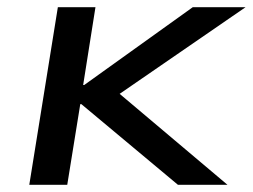

<svg xmlns="http://www.w3.org/2000/svg" viewBox="-20 -511 699 531"><path d="M61 0 140 -491H244L210 -276H213L513 -491H659L287 -235L283 -275L609 0H472L205 -223H202L166 0Z"/></svg>

Font: Nunito Sans 10pt Expanded Medium
Style: Italic
Weight: 500
Width: 7
Italic angle: -9°
Designer: Vernon Adams
Foundry: Vernon Adams
Version: Version 3.101;gftools[0.9.27]